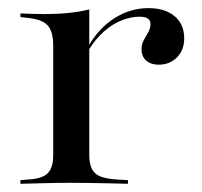

<svg xmlns="http://www.w3.org/2000/svg" viewBox="-20 -448 492 468"><path d="M153.2 -2.4Q121 -2.4 92.3 -1.6Q63.7 -0.8 29.8 0V-8.9L48.4 -10.5Q82.3 -12.1 96 -25.4Q109.7 -38.7 109.7 -70.2V-207.3H197.6V-70.2Q197.6 -49.2 204 -36.3Q210.5 -23.4 225 -17.7Q239.5 -12.1 264.5 -10.5L291.9 -8.9V0Q266.9 -0.8 244.4 -1.2Q221.8 -1.6 199.6 -2Q177.4 -2.4 153.2 -2.4ZM109.7 -207.3V-337.1Q109.7 -371.8 95.6 -386.7Q81.5 -401.6 43.5 -404.8L29.8 -406.5V-415.3Q50 -414.5 62.5 -414.1Q75 -413.7 88.7 -413.7Q120.2 -413.7 147.6 -416.5Q175 -419.4 197.6 -425V-415.3V-207.3ZM366.9 -290.3Q347.6 -290.3 336.3 -300.4Q325 -310.5 325 -327.4Q325 -340.3 330.6 -350.4Q336.3 -360.5 341.5 -369.8Q346.8 -379 346.8 -389.5Q346.8 -407.3 320.2 -407.3Q299.2 -407.3 276.6 -398.4Q254 -389.5 233.5 -371.4Q212.9 -353.2 196 -325.8V-336.3Q221.8 -380.6 260.1 -404.4Q298.4 -428.2 341.9 -428.2Q382.3 -428.2 405.6 -408.5Q429 -388.7 429 -354.8Q429 -325.8 411.3 -308.1Q393.5 -290.3 366.9 -290.3Z"/></svg>

Font: Playfair 144pt SemiExpanded Medium
Style: Regular
Weight: 500
Width: 6
Designer: Claus Eggers Sørensen
Foundry: Claus Eggers Sørensen
Version: Version 2.203